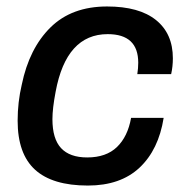

<svg xmlns="http://www.w3.org/2000/svg" viewBox="-20 -558 572 590"><path d="M250 12.2Q141.1 12.2 87.6 -36.6Q34.2 -85.4 34.2 -187Q34.2 -244.1 46.9 -297.9Q69.8 -409.2 135 -473.6Q200.2 -538.1 309.1 -538.1Q407.7 -538.1 459.5 -496.3Q511.2 -454.6 511.2 -378.9Q511.2 -353.5 505.9 -330.1H401.9Q404.8 -348.6 404.8 -365.2Q404.8 -453.1 311 -453.1Q183.6 -453.1 150.9 -275.9Q141.1 -224.6 141.1 -191.9Q141.1 -131.3 167.7 -102.8Q194.3 -74.2 248 -74.2Q306.2 -74.2 339.4 -106.2Q372.6 -138.2 382.8 -195.8H482.9Q467.3 -97.7 408.7 -42.7Q350.1 12.2 250 12.2Z"/></svg>

Font: Archivo Medium
Style: Italic
Weight: 500
Italic angle: -10°
Designer: Hector Gatti
Foundry: Omnibus-Type
Version: Version 2.001